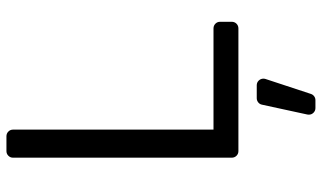

<svg xmlns="http://www.w3.org/2000/svg" viewBox="-224 -544 1009 602"><g transform="rotate(-90 281.0 -242.5)"><path d="M88.1 -21V-706.7Q88.1 -715.2 94.1 -721.2Q100.1 -727.3 108.7 -727.3H155.2Q164.1 -727.3 170.1 -721.2Q176.1 -715.2 176.1 -706.7V-78.1H493.3Q502.1 -78.1 508.2 -72.1Q514.2 -66.1 514.2 -57.5V-21Q514.2 -12.1 508.2 -6Q502.1 0 493.3 0H108.7Q100.1 0 94.1 -6Q88.1 -12.1 88.1 -21ZM223 220.9Q223 229.4 229 235.4Q235.1 241.5 243.6 241.5H268.5Q275.2 241.5 280.5 237.6Q285.9 233.7 288 227.3L334.9 84.9Q335.9 81.7 335.9 78.5Q335.9 70 329.9 63.7Q323.9 57.5 315 57.5H274.5Q267.4 57.5 261.5 62.1Q255.7 66.8 254.3 73.9L223.4 216.3Q223 217.7 223 220.9Z"/></g></svg>

Font: DeltaSans
Style: Regular
Weight: 400
Designer: Rasmus Andersson
Foundry: rsms
Version: Version 3.012